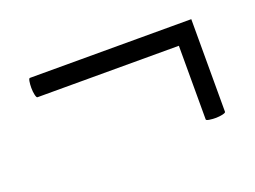

<svg xmlns="http://www.w3.org/2000/svg" viewBox="-47 -356 491 370"><g transform="rotate(-20 198.5 -170.5)"><path d="M30 -249Q30 -256 31 -262Q32 -268 34 -268H365V-228H35Q33 -228 31.5 -234.5Q30 -241 30 -249ZM325 -268H365V-78Q365 -76 358.5 -74.5Q352 -73 344 -73Q337 -73 331 -74Q325 -75 325 -77Z"/></g></svg>

Font: Cormorant Infant
Style: Italic
Weight: 400
Italic angle: -10°
Designer: Christian Thalmann (Catharsis Fonts)
Foundry: Catharsis Fonts
Version: Version 4.000